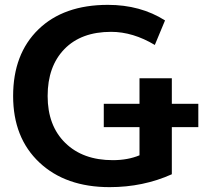

<svg xmlns="http://www.w3.org/2000/svg" viewBox="-20 -760 865 790"><path d="M407 -237V-333H554V-438H687V-333H796V-237H687V-43Q569 10 431 10Q250 10 142 -91.5Q34 -193 34 -365Q34 -538 138 -639Q242 -740 424 -740Q558 -740 659 -676L617 -575Q527 -629 437 -629Q314 -629 245 -558Q176 -487 176 -365Q176 -243 248.5 -172Q321 -101 444 -101Q506 -101 554 -121V-237Z"/></svg>

Font: Mplus 1p Bold
Style: Bold
Weight: 700
Version: Version 1.061